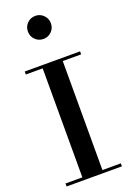

<svg xmlns="http://www.w3.org/2000/svg" viewBox="-192 -1113 798 1177"><g transform="rotate(-20 206.5 -524.0)"><path d="M26 0V-19.5H136V-730.5H26V-750H387V-730.5H267V-19.5H387V0ZM203 -898Q171.5 -898 149.8 -919.8Q128 -941.5 128 -973.5Q128 -1004.5 149.8 -1026.5Q171.5 -1048.5 203 -1048.5Q234 -1048.5 256 -1026.5Q278 -1004.5 278 -973.5Q278 -941.5 256 -919.8Q234 -898 203 -898Z"/></g></svg>

Font: Bodoni Moda 11pt SemiBold
Style: Regular
Weight: 600
Designer: Owen Earl
Foundry: indestructible type
Version: Version 2.004